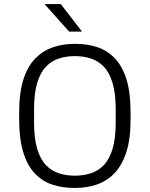

<svg xmlns="http://www.w3.org/2000/svg" viewBox="-20 -911 733 941"><path d="M341 10Q286 10 237 -6Q188 -22 151.5 -60Q115 -98 94.5 -163Q74 -228 74 -326V-360Q74 -459 95.5 -524Q117 -589 155 -626.5Q193 -664 241.5 -680Q290 -696 343 -696H352Q408 -696 456.5 -680Q505 -664 542 -626Q579 -588 599.5 -523Q620 -458 620 -360V-326Q620 -227 598 -162Q576 -97 538.5 -59.5Q501 -22 452.5 -6Q404 10 350 10ZM347 -50Q388 -50 424.5 -61.5Q461 -73 488.5 -101.5Q516 -130 531.5 -181Q547 -232 547 -310V-376Q547 -454 531.5 -505Q516 -556 488.5 -584.5Q461 -613 424.5 -624.5Q388 -636 347 -636Q305 -636 269 -624.5Q233 -613 205.5 -584.5Q178 -556 162.5 -505Q147 -454 147 -376V-310Q147 -232 162.5 -181Q178 -130 205.5 -101.5Q233 -73 269 -61.5Q305 -50 347 -50ZM319 -756 201 -888V-891H278L382 -756Z"/></svg>

Font: Chivo Medium ExtraLight
Style: Regular
Weight: 250
Version: Version 2.002